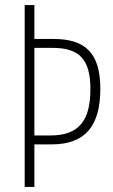

<svg xmlns="http://www.w3.org/2000/svg" viewBox="-20 -734 445 754"><path d="M374 -385C374 -526 315 -581 190 -581H115V-714H77V0H115V-167H183C316 -167 374 -241 374 -385ZM178 -202H115V-546H186C293 -546 335 -500 335 -384C335 -263 292 -202 178 -202Z"/></svg>

Font: Noto Sans Thai ExtCond ExtLt
Style: Regular
Weight: 200
Width: 2
Designer: Monotype Design Team
Foundry: Monotype Imaging Inc.
Version: Version 2.002